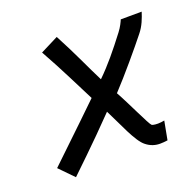

<svg xmlns="http://www.w3.org/2000/svg" viewBox="-99 -620 739 731"><g transform="rotate(-20 270.0 -254.5)"><path d="M502 -421.4C522.5 -446.3 532.2 -474.1 540 -498L455.1 -497.6C451.7 -489.3 443.4 -471.2 430.2 -454.1C384.3 -394 349.6 -351.6 306.2 -309.1C277.3 -365.7 247.6 -435.1 203.1 -518.1L130.4 -481.4C178.2 -396.5 218.8 -312 248.5 -254.4C154.3 -162.6 38.6 -53.7 33.7 -48.3L89.4 8.8C98.1 0 193.8 -89.8 285.6 -185.1C315.4 -127.4 348.1 -43.9 378.9 -21C396 -7.3 414.6 -1.5 434.1 -1.5C443.8 -1.5 454.6 -2.4 464.8 -3.9L479 -79.1C470.7 -77.6 461.9 -76.2 453.1 -76.2C436.5 -76.2 429.2 -79.1 427.7 -80.6C419.4 -86.9 373.5 -188 345.2 -238.3C394.5 -290.5 469.2 -379.9 502 -421.4Z"/></g></svg>

Font: Fantasque Sans Mono
Style: RegItalic
Weight: 400
Italic angle: -11°
Monospace: yes
Designer: Jany Belluz
Version: Version 1.6.3